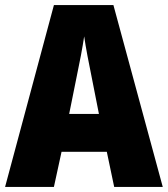

<svg xmlns="http://www.w3.org/2000/svg" viewBox="-20 -735 660 755"><path d="M429 0H620L426 -715H192L0 0H192L222 -138H400ZM340 -434 369 -287H252L282 -436C293 -487 305 -551 311 -592C317 -549 330 -483 340 -434Z"/></svg>

Font: Noto Sans Sinhala UI Condensed Black
Style: Regular
Weight: 900
Width: 3
Designer: Jelle Bosma - Monotype Design Team
Foundry: Monotype Imaging Inc.
Version: Version 2.006